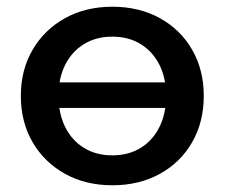

<svg xmlns="http://www.w3.org/2000/svg" viewBox="-20 -535 668 571"><path d="M314 16Q235 16 173.5 -18Q112 -52 77 -112Q42 -172 42 -250Q42 -327 77 -387Q112 -447 173.5 -481Q235 -515 314 -515Q394 -515 455.5 -481Q517 -447 551.5 -387Q586 -327 586 -250Q586 -172 551.5 -112Q517 -52 455.5 -18Q394 16 314 16ZM314 -73Q362 -73 398 -95Q434 -117 454 -157Q474 -197 474 -250Q474 -303 454 -342.5Q434 -382 398 -404Q362 -426 314 -426Q266 -426 230 -404Q194 -382 174 -342.5Q154 -303 154 -250Q154 -197 174 -157Q194 -117 230 -95Q266 -73 314 -73ZM104 -214V-290H524V-214Z"/></svg>

Font: Wix Madefor Display SemiBold
Style: Regular
Weight: 600
Designer: Dalton Maag Ltd
Foundry: Dalton Maag Ltd
Version: Version 3.100